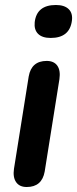

<svg xmlns="http://www.w3.org/2000/svg" viewBox="-20 -741 309 769"><path d="M183 -589Q149 -589 132.5 -605.5Q116 -622 119 -652Q127 -721 204 -721Q238 -721 255 -704.5Q272 -688 268 -658Q259 -589 183 -589ZM87 8Q58 8 44.5 -11.5Q31 -31 36 -65L95 -435Q106 -497 167 -497Q196 -497 209.5 -478Q223 -459 218 -424L159 -54Q148 8 87 8Z"/></svg>

Font: Nunito
Style: Bold Italic
Weight: 700
Italic angle: -9°
Designer: Vernon Adams
Foundry: Vernon Adams
Version: Version 3.601; ttfautohint (v1.8.2.53-6de2)